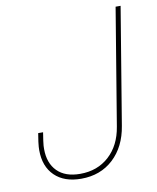

<svg xmlns="http://www.w3.org/2000/svg" viewBox="-83 -793 707 866"><g transform="rotate(-10 270.5 -359.5)"><path d="M219.2 9.8Q141.6 9.8 97.9 -32.7Q54.2 -75.2 54.2 -149.9Q54.2 -156.7 54.7 -165.3Q55.2 -173.8 57.1 -188.2Q59.1 -202.6 63 -226.6H85.4Q81.5 -202.6 79.6 -188.5Q77.6 -174.3 77.1 -166.3Q76.7 -158.2 76.7 -151.4Q76.7 -86.4 113.3 -49.6Q149.9 -12.7 218.3 -12.7Q297.4 -12.7 350.6 -61Q403.8 -109.4 417.5 -193.4L505.9 -727.5H528.8L440.4 -193.4Q425.3 -99.6 366.5 -44.9Q307.6 9.8 219.2 9.8Z"/></g></svg>

Font: Inter 20pt Thin
Style: Italic
Weight: 250
Italic angle: -9.3988°
Version: Version 4.001;git-66647c0bb